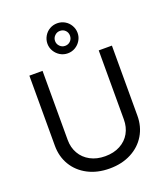

<svg xmlns="http://www.w3.org/2000/svg" viewBox="-170 -1073 1047 1204"><g transform="rotate(-20 353.5 -471.5)"><path d="M628.9 -707V-239.3Q628.9 -167 594.7 -109.9Q560.5 -52.7 498 -20Q435.5 12.7 353.5 12.7Q271.5 12.7 209 -20Q146.5 -52.7 112.3 -109.9Q78.1 -167 78.1 -239.3V-707H166V-246.1Q166 -195.3 189 -155.3Q211.9 -115.2 254.4 -92.3Q296.9 -69.3 353.5 -69.3Q411.1 -69.3 453.6 -92.3Q496.1 -115.2 518.6 -155.3Q541 -195.3 541 -246.1V-707ZM252.9 -855.5Q252.9 -882.8 266.6 -906.2Q280.3 -929.7 303.2 -942.9Q326.2 -956.1 353.5 -956.1Q380.9 -956.1 403.8 -942.9Q426.8 -929.7 440.4 -906.2Q454.1 -882.8 454.1 -855.5Q454.1 -829.1 440.4 -806.2Q426.8 -783.2 403.8 -769.5Q380.9 -755.9 353.5 -755.9Q326.2 -755.9 303.2 -769.5Q280.3 -783.2 266.6 -806.2Q252.9 -829.1 252.9 -855.5ZM403.3 -855.5Q403.3 -877 389.2 -891.1Q375 -905.3 353.5 -905.3Q333 -905.3 318.4 -890.6Q303.7 -876 303.7 -855.5Q303.7 -835 318.4 -820.3Q333 -805.7 353.5 -805.7Q375 -805.7 389.2 -820.3Q403.3 -835 403.3 -855.5Z"/></g></svg>

Font: Pretendard Std Variable
Style: Regular
Weight: 400
Designer: Base glyphs from Inter by Rasmus Andersson; Hangeul glyphs from Noto Sans CJK(Source Han Sans) by Jang Soo-young and Kan
Foundry: Kil Hyung-jin
Version: Version 1.309;Glyphs 3.2 (3225)